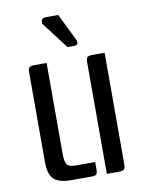

<svg xmlns="http://www.w3.org/2000/svg" viewBox="-80 -758 620 815"><g transform="rotate(-10 229.5 -350.0)"><path d="M314 0V-481Q314 -497 319.5 -502.5Q325 -508 341 -508H394V-27Q394 -11 388.5 -5.5Q383 0 367 0ZM64 -481Q64 -497 69.5 -502.5Q75 -508 91 -508H144V-115Q144 -84 152 -71Q160 -58 191 -58H274V-27Q274 -11 269.5 -5.5Q265 0 249 0H159Q107 0 85.5 -21.5Q64 -43 64 -95ZM154 -676Q154 -690 159 -695Q164 -700 179 -700H228L285 -583Q288 -578 287.5 -568.5Q287 -559 269 -559H243Z"/></g></svg>

Font: Rationale
Style: Regular
Weight: 400
Designer: Cyreal (www.cyreal.org)
Foundry: Cyreal (www.cyreal.org)
Version: Version 1.011